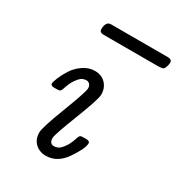

<svg xmlns="http://www.w3.org/2000/svg" viewBox="-168 -804 849 917"><g transform="rotate(30 256.5 -345.0)"><path d="M73.2 -309.1Q73.2 -317.9 83 -342Q92.8 -366.2 110.4 -394Q127.9 -421.9 158 -442.9Q188 -463.9 222.2 -463.9Q259.3 -463.9 281.7 -440.4Q304.2 -417 304.2 -380.9Q304.2 -354 255.1 -229Q206.1 -104 206.1 -85Q206.1 -54.2 231.9 -54.2Q241.7 -54.2 252.9 -59.1Q264.2 -64 280 -85.4Q295.9 -106.9 307.1 -143.1Q311 -154.3 314.9 -157.7Q318.8 -161.1 331.1 -161.1H348.1Q368.2 -161.1 368.2 -148.9Q368.2 -120.1 325.7 -57.6Q283.2 4.9 220.2 4.9Q185.1 4.9 161.6 -17.1Q138.2 -39.1 138.2 -77.1Q138.2 -104 186.5 -229.5Q234.9 -355 234.9 -375Q234.9 -388.2 227.5 -396.5Q220.2 -404.8 209 -404.8Q199.2 -404.8 188 -399.9Q176.8 -395 160.9 -373.5Q145 -352.1 133.8 -315.9Q129.9 -303.7 125 -300.3Q120.1 -296.9 106.9 -296.9H92.8Q73.2 -296.9 73.2 -309.1ZM147.9 -651.9Q147.9 -674.8 157.2 -686Q163.1 -694.8 178.2 -694.8H490.2Q513.2 -694.8 513.2 -676.8Q513.2 -674.8 512.2 -668Q511.2 -661.1 507.6 -651.1Q503.9 -641.1 499 -638.2Q492.2 -634.3 471.2 -633.8H170.9Q147.9 -633.8 147.9 -651.9Z"/></g></svg>

Font: CMU Concrete
Style: Italic
Weight: 500
Italic angle: -14.04°
Version: Version 0.7.0